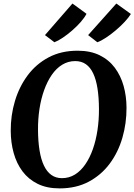

<svg xmlns="http://www.w3.org/2000/svg" viewBox="-20 -1034 745 1064"><path d="M310.1 10Q239.9 10 188.7 -15.2Q137.6 -40.4 104.7 -84.4Q71.8 -128.4 55.8 -186Q39.8 -243.6 39.5 -308.4Q39 -394.6 62.8 -474.2Q86.6 -553.8 133.5 -616.7Q180.5 -679.6 249.8 -716.3Q319.2 -753 410.2 -753Q481.1 -753 532.3 -727.8Q583.4 -702.6 616.3 -658.6Q649.1 -614.5 665 -557.8Q680.8 -501.1 681.1 -438Q681.6 -351 658.2 -270.5Q634.8 -190 587.9 -126.9Q540.9 -63.9 471.4 -26.9Q401.8 10 310.1 10ZM323.2 -46.7Q362.9 -46.7 395.5 -66.9Q428 -87.1 452.9 -123.5Q477.9 -159.9 494.8 -208.1Q511.8 -256.4 520.2 -313Q528.7 -369.6 528.4 -430.3Q528.1 -494.3 520.3 -543.6Q512.6 -592.9 496.7 -626.7Q480.9 -660.5 456.2 -678Q431.5 -695.5 396.8 -695.5Q357.5 -695.5 324.7 -675.4Q291.9 -655.2 267 -619.2Q242.1 -583.1 224.8 -535.1Q207.5 -487.1 198.9 -431.3Q190.3 -375.4 190.6 -315.8Q190.9 -250.8 199.1 -200.7Q207.2 -150.5 223.6 -116.3Q239.9 -82 264.7 -64.4Q289.6 -46.7 323.2 -46.7ZM229.2 -839.5 381.5 -1014.4 459.3 -957.5Q449.2 -937.2 428 -912.9Q406.9 -888.7 380.4 -865.6Q353.9 -842.5 327.8 -825Q301.6 -807.4 281.5 -799.9ZM468.4 -839.5 624.7 -1014.4 705.3 -956.6Q693.1 -936.7 670.7 -912.7Q648.3 -888.7 621 -865.6Q593.8 -842.5 567 -825Q540.2 -807.4 519.4 -799.9Z"/></svg>

Font: Merriweather 7pt Light
Style: Italic
Weight: 300
Italic angle: -7.8°
Designer: Eben Sorkin
Foundry: Eben Sorkin
Version: Version 2.200;gftools[0.9.31]